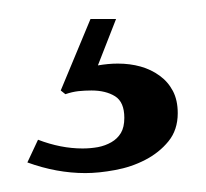

<svg xmlns="http://www.w3.org/2000/svg" viewBox="-20 -20 217 202"><path d="M167 99.1Q167 116.7 157.2 128.7Q147.5 140.6 132.8 148.2Q118.2 155.8 101.1 158.9Q84 162.1 69.8 162.1Q39.6 162.1 8.8 150.9L20 127Q43.9 136.2 66.9 136.2Q75.2 136.2 83 134.8Q90.8 133.3 97.2 129.6Q103.5 126 107.2 119.9Q110.8 113.8 110.8 104Q110.8 87.4 101.1 81.3Q91.3 75.2 76.2 75.2Q69.3 75.2 62.5 75.9Q55.7 76.7 48.8 79.1L43.9 75.2L75.2 0H102.1L83 48.8Q88.4 47.9 93.5 47.4Q98.6 46.9 104 46.9Q116.7 46.9 127.9 50Q139.2 53.2 147.9 59.6Q156.7 65.9 161.9 75.7Q167 85.4 167 99.1Z"/></svg>

Font: Scheherazade Urdu
Style: Regular
Weight: 400
Designer: SIL International
Foundry: SIL International
Version: Version 1.005 (build 117/117)